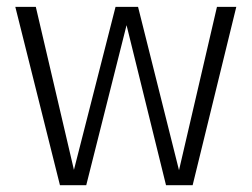

<svg xmlns="http://www.w3.org/2000/svg" viewBox="-20 -543 738 563"><path d="M544.9 0H466.8L351.1 -469.2L232.9 0H155.8L24.9 -522.9H85L196.8 -44.9L318.8 -522.9H384.8L504.9 -43.9L616.2 -522.9H672.9Z"/></svg>

Font: FiraSans-Light
Style: Regular
Weight: 300
Designer: Carrois Corporate & Edenspiekermann AG
Foundry: Carrois Corporate GbR & Edenspiekermann AG
Version: Version 3.106;PS 003.106;hotconv 1.0.70;makeotf.lib2.5.58329